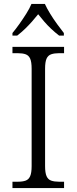

<svg xmlns="http://www.w3.org/2000/svg" viewBox="-20 -951 388 971"><path d="M43 0V-32H70Q94 -32 109.5 -37.5Q125 -43 132.5 -60Q140 -77 140 -111V-603Q140 -638 132.5 -654.5Q125 -671 109.5 -676.5Q94 -682 70 -682H43V-714H304V-682H278Q255 -682 239 -676.5Q223 -671 215.5 -654.5Q208 -638 208 -603V-111Q208 -77 215.5 -60Q223 -43 239 -37.5Q255 -32 278 -32H304V0ZM43 -784Q59 -803 77.5 -829Q96 -855 113 -882Q130 -909 139 -931H207Q217 -909 233.5 -882Q250 -855 269 -829Q288 -803 303 -784V-771H279Q257 -788 238.5 -805.5Q220 -823 204 -841.5Q188 -860 173 -879Q158 -860 141.5 -841.5Q125 -823 107 -805.5Q89 -788 67 -771H43Z"/></svg>

Font: Noto Serif Khmer Light
Style: Regular
Weight: 300
Version: Version 2.003